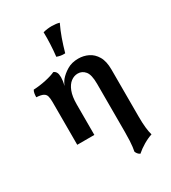

<svg xmlns="http://www.w3.org/2000/svg" viewBox="-228 -835 1066 1196"><g transform="rotate(-30 305.5 -237.5)"><path d="M421 245Q411 240 404.5 232Q398 224 395 215Q398 200 400 184Q402 168 403.5 142.5Q405 117 405 75V-267Q405 -333 384 -358Q363 -383 332 -383Q305 -383 282 -365.5Q259 -348 245 -312Q231 -276 231 -220V0H108V-307Q108 -334 103.5 -350Q99 -366 83.5 -374Q68 -382 35 -384Q35 -398 37 -410.5Q39 -423 45 -433Q90 -435 135.5 -445Q181 -455 205 -467Q218 -462 224.5 -450Q231 -438 231 -415Q231 -405 229 -389.5Q227 -374 222 -357Q226 -365 231.5 -375.5Q237 -386 245 -396Q266 -421 300 -441.5Q334 -462 381 -462Q419 -462 452 -446Q485 -430 506 -394.5Q527 -359 527 -299V40Q527 84 530.5 117.5Q534 151 541 175Q510 185 478 204Q446 223 421 245ZM328 -531Q310 -530 296.5 -532.5Q283 -535 269 -540Q274 -583 276 -628Q278 -673 277 -712Q293 -716 308.5 -718Q324 -720 340 -720Q370 -720 394 -713Q373 -669 357.5 -625Q342 -581 328 -531Z"/></g></svg>

Font: Vollkorn SemiBold
Style: Regular
Weight: 600
Designer: Friedrich Althausen
Foundry: Friedrich Althausen
Version: Version 5.000